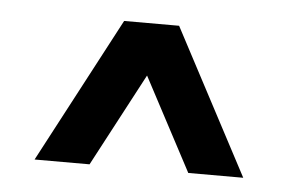

<svg xmlns="http://www.w3.org/2000/svg" viewBox="-32 -730 516 341"><g transform="rotate(5 226.0 -559.5)"><path d="M40 -430 177 -689H275L412 -430H314L226 -596L138 -430Z"/></g></svg>

Font: Big Shoulders Text Thin Black
Style: Regular
Weight: 900
Version: Version 2.002